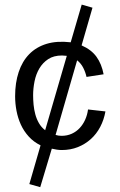

<svg xmlns="http://www.w3.org/2000/svg" viewBox="-20 -628 513 818"><path d="M308.6 -371.1 216.8 -53.2Q222.7 -51.3 229 -50.3Q235.4 -49.3 242.2 -49.3Q266.1 -49.3 285.9 -58.3Q305.7 -67.4 319.8 -82.8Q334 -98.1 343 -118.4Q352.1 -138.7 355 -161.6L429.2 -153.3Q422.9 -117.7 407 -87.4Q391.1 -57.1 366.9 -35.4Q342.8 -13.7 311.5 -1.2Q280.3 11.2 243.2 11.2Q232.4 11.2 221.9 9.5Q211.4 7.8 200.7 5.4L151.4 169.4L105 156.2L152.8 -8.8Q123 -23.4 102.3 -46.4Q81.5 -69.3 68.8 -97.2Q56.2 -125 50.3 -156Q44.4 -187 44.4 -218.3Q44.4 -275.4 59.6 -321Q74.7 -366.7 104.5 -397.2Q134.3 -427.7 178.5 -441.2Q222.7 -454.6 281.2 -447.8L328.1 -608.4L374 -595.2L327.6 -434.6Q369.1 -416.5 391.1 -386Q413.1 -355.5 421.4 -311.5L348.6 -300.3Q344.2 -320.3 334.7 -339.1Q325.2 -357.9 308.6 -371.1ZM264.6 -390.1 244.1 -391.6Q209 -391.6 185.5 -376.2Q162.1 -360.8 147.7 -336.4Q133.3 -312 127.2 -281.7Q121.1 -251.5 121.1 -222.2Q121.1 -203.1 123 -182.1Q125 -161.1 130.4 -141.1Q135.7 -121.1 145.8 -103.5Q155.8 -85.9 172.4 -73.2Z"/></svg>

Font: AKL 022
Style: Regular
Weight: 400
Designer: AKL
Foundry: AKL
Version: Version 2.053;August 19, 2024;FontCreator 13.0.0.2675 64-bit